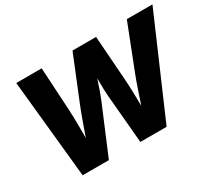

<svg xmlns="http://www.w3.org/2000/svg" viewBox="-136 -982 1371 1235"><g transform="rotate(-30 550.0 -364.0)"><path d="M161.6 0 88.4 -727.5H277.3L295.9 -404.8Q298.3 -356 298.8 -303.5Q299.3 -251 299.3 -198.5Q299.3 -146 299.3 -96.2H263.7Q281.7 -146 299.8 -198.5Q317.9 -251 336.7 -303.5Q355.5 -356 375 -404.8L506.3 -727.5H681.2L704.6 -404.8Q708 -356 709.5 -303.5Q710.9 -251 711.7 -198.5Q712.4 -146 713.9 -96.2H677.2Q694.3 -146 711.7 -198.5Q729 -251 746.8 -303.5Q764.6 -356 783.7 -404.8L909.7 -727.5H1100.1L785.2 0H590.3L559.1 -353.5Q554.7 -407.2 554.9 -473.4Q555.2 -539.6 551.8 -615.7H598.6Q569.3 -539.6 548.3 -473.9Q527.3 -408.2 504.9 -353.5L356.4 0Z"/></g></svg>

Font: Inter 24pt ExtraBold
Style: Italic
Weight: 800
Italic angle: -9.3988°
Designer: Rasmus Andersson
Foundry: rsms
Version: Version 4.001;git-66647c0bb